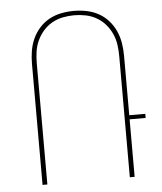

<svg xmlns="http://www.w3.org/2000/svg" viewBox="-53 -788 706 835"><g transform="rotate(-5 300.0 -371.0)"><path d="M99 0V-529Q99 -557 103.5 -584.5Q108 -612 119.5 -637.5Q131 -663 150 -684Q169 -705 193 -718Q217 -731 244.5 -736.5Q272 -742 300 -742Q328 -742 355.5 -736.5Q383 -731 407 -718Q431 -705 450 -684Q469 -663 480.5 -637.5Q492 -612 496.5 -584.5Q501 -557 501 -529V-269H571V-251H501V0H480V-529Q480 -554 476.5 -579Q473 -604 462.5 -627Q452 -650 435.5 -669Q419 -688 397 -700.5Q375 -713 350 -718Q325 -723 300 -723Q275 -723 250 -718Q225 -713 203 -700.5Q181 -688 164.5 -669Q148 -650 137.5 -627Q127 -604 123.5 -579Q120 -554 120 -529V0Z"/></g></svg>

Font: Iosevka Thin Extended
Style: Regular
Weight: 100
Width: 7
Monospace: yes
Designer: Belleve Invis
Foundry: Belleve Invis
Version: Version 32.5.0; ttfautohint (v1.8.4)